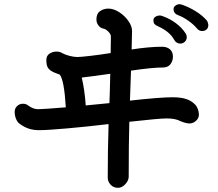

<svg xmlns="http://www.w3.org/2000/svg" viewBox="-20 -852 1040 916"><path d="M929 -305Q929 -288 915 -275.5Q901 -263 884 -263Q867 -263 841 -274Q817 -287 776 -287Q739 -287 597 -271Q594 -168 594 -9Q594 9 578 26.5Q562 44 543 44Q521 44 507.5 29Q494 14 494 -4Q494 -132 498 -260Q397 -248 301.5 -239.5Q206 -231 166 -231Q140 -231 118 -238Q96 -245 73 -262Q63 -269 56.5 -285Q50 -301 50 -318Q50 -335 61.5 -346Q73 -357 89 -357Q105 -357 114 -349Q138 -331 162 -331Q184 -331 294 -340Q286 -471 265 -496Q243 -504 239 -506Q218 -515 209.5 -527.5Q201 -540 201 -565Q201 -586 216 -596Q231 -606 250 -606Q265 -606 278 -598Q293 -590 313.5 -585Q334 -580 349 -580Q364 -580 411.5 -585.5Q459 -591 508 -599Q509 -637 509 -678Q509 -689 496.5 -701.5Q484 -714 471 -716Q458 -719 449 -731.5Q440 -744 440 -759Q440 -787 457.5 -799Q475 -811 497 -811Q522 -811 548.5 -794Q575 -777 592.5 -752Q610 -727 610 -704L608 -616Q692 -629 753 -629Q777 -629 791 -616.5Q805 -604 805 -582Q805 -561 793 -545.5Q781 -530 758 -530Q707 -530 605 -515Q604 -475 600 -372Q744 -388 803 -388Q843 -388 868.5 -379.5Q894 -371 911 -353Q919 -345 924 -331.5Q929 -318 929 -305ZM389 -349 502 -360Q504 -403 506 -500Q399 -485 370 -482Q384 -423 389 -349ZM920 -716Q903 -736 878 -753.5Q853 -771 831 -779Q808 -787 808 -809Q808 -818 816 -824.5Q824 -831 835 -832Q841 -832 844 -831Q878 -820 911 -800Q944 -780 966 -755Q972 -747 974 -734Q974 -719 965.5 -711.5Q957 -704 945 -704Q929 -704 920 -716ZM811 -662Q790 -701 735 -726Q723 -731 717.5 -737Q712 -743 712 -756Q712 -766 721.5 -772Q731 -778 742 -778Q750 -778 756 -775Q790 -763 819 -741.5Q848 -720 866 -692Q871 -684 871 -675Q871 -662 862 -653Q853 -644 839 -644Q831 -644 823 -649Q815 -654 811 -662Z"/></svg>

Font: Tsukimi Rounded SemiBold
Style: Regular
Weight: 600
Designer: Takashi Funayama
Foundry: Takashi Funayama
Version: Version 1.032; ttfautohint (v1.8.3)